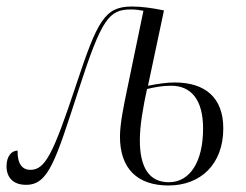

<svg xmlns="http://www.w3.org/2000/svg" viewBox="-43 -559 756 589"><path d="M474 10C573 10 642 -56 642 -165C642 -260 586 -306 493 -306C468 -306 442 -302 411 -296L460 -527C422 -535 389 -539 362 -539C278 -539 256 -496 190 -297C119 -83 95 -38 50 -38C25 -38 10 -57 11 -97C-8 -97 -23 -79 -23 -49C-23 -16 -4 8 37 8C106 8 127 -65 198 -283C269 -502 291 -530 359 -530C375 -530 384 -528 397 -526L346 -280C338 -241 325 -181 325 -140C325 -42 378 10 474 10ZM475 0C416 0 386 -43 386 -129C386 -174 396 -231 408 -286C430 -291 453 -296 482 -296C544 -296 580 -252 580 -165C580 -63 540 0 475 0Z"/></svg>

Font: Noto Serif Display Condensed Light
Style: Italic
Weight: 300
Width: 3
Italic angle: -12°
Designer: Monotype Design Team
Foundry: Monotype Imaging Inc.
Version: Version 2.009